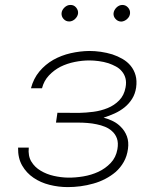

<svg xmlns="http://www.w3.org/2000/svg" viewBox="-20 -743 627 772"><path d="M297.4 -250Q313.5 -250 332 -248.5Q350.6 -247.1 368.7 -243.2Q386.2 -239.7 402.3 -233.2Q418.5 -226.6 430.2 -215.8Q443.8 -204.1 450.2 -186.3Q456.5 -168.5 452.1 -143.1Q446.3 -109.9 425 -87.6Q403.8 -65.4 375.5 -52.2Q347.2 -39.1 314.7 -33.7Q282.2 -28.3 252.9 -28.8Q225.1 -29.3 196 -35.9Q167 -42.5 143.6 -56.6Q120.1 -70.3 106.2 -93Q92.3 -115.7 95.7 -149.4H52.7Q51.8 -107.4 69.1 -77.4Q86.4 -47.4 114.7 -28.3Q143.1 -8.8 179.2 0.2Q215.3 9.3 252.4 9.3Q277.3 9.3 303.7 5.9Q330.1 2.4 355.5 -4.9Q380.4 -11.7 403.3 -23.7Q426.3 -35.6 445.3 -51.8Q464.4 -68.8 477.5 -91.8Q490.7 -114.7 494.6 -144.5Q498.5 -172.9 490.2 -195.1Q481.9 -217.3 465.3 -233.4Q452.6 -246.6 434.8 -255.6Q417 -264.6 396.5 -270Q418.9 -276.9 440.9 -286.9Q462.9 -296.9 481 -311.5Q499 -326.2 511.2 -345.7Q523.4 -365.2 527.3 -390.6Q531.2 -418.5 525.1 -440.2Q519 -461.9 505.4 -478.5Q492.2 -494.6 472.9 -505.9Q453.6 -517.1 431.6 -524.4Q409.2 -531.2 385.5 -534.7Q361.8 -538.1 339.4 -538.1Q301.8 -537.6 264.2 -529.1Q226.6 -520.5 194.3 -502.4Q162.1 -483.9 138.4 -455.6Q114.7 -427.2 104.5 -388.2H148.9Q156.7 -418.5 176.8 -439.7Q196.8 -460.9 223.1 -474.6Q250 -487.8 280.3 -493.9Q310.5 -500 339.4 -500Q356.9 -500 377.2 -497.3Q397.5 -494.6 416 -488.8Q431.6 -483.4 445.8 -475.8Q460 -468.3 469.7 -456.5Q480 -444.8 484.4 -428.7Q488.8 -412.6 484.9 -391.6Q479 -359.4 459.2 -339.4Q439.5 -319.3 413.1 -308.6Q385.7 -297.4 355.5 -293.5Q325.2 -289.6 297.9 -289.1L210.9 -289.6L205.1 -250ZM227.5 -689.9Q226.6 -676.8 235.6 -666.7Q244.6 -656.7 258.3 -656.7Q271 -656.7 281.7 -666.7Q292.5 -676.8 293.9 -689.5Q294.9 -702.1 285.9 -712.9Q276.9 -723.6 262.7 -723.1Q250 -723.1 239.3 -712.9Q228.5 -702.6 227.5 -689.9ZM436.5 -689.5Q435.5 -676.8 444.6 -666.7Q453.6 -656.7 467.3 -656.2Q480 -656.7 491 -666.5Q502 -676.3 502.9 -689.5Q503.9 -702.6 494.6 -712.9Q485.4 -723.1 472.2 -723.1Q459 -723.1 448.5 -712.9Q438 -702.6 436.5 -689.5Z"/></svg>

Font: Roboto Mono ExtraLight
Style: Italic
Weight: 250
Italic angle: -10°
Monospace: yes
Designer: Google
Version: Version 3.000